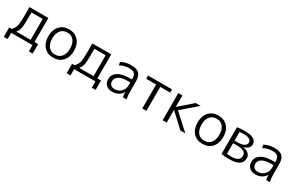

<svg xmlns="http://www.w3.org/2000/svg" viewBox="153 -1795 4816 3179"><g transform="rotate(30 2561.5 -205.0)"><path d="M175 -60H450V-460H235Q235 -365 235 -327Q235 -289 232.5 -238.5Q230 -188 227.5 -173.5Q225 -159 217 -133Q209 -107 200.5 -95.5Q192 -84 175 -60ZM88 -60Q110 -87 119 -98.5Q128 -110 139 -136.5Q150 -163 152.5 -177.5Q155 -192 158.5 -240.5Q162 -289 162 -328.5Q162 -368 162 -460V-520H523V-60H593V120H520V0H113V120H40V-60Z M1042.5 -414.5Q997 -470 918 -470Q839 -470 793.5 -414.5Q748 -359 748 -260Q748 -161 793.5 -105.5Q839 -50 918 -50Q997 -50 1042.5 -105.5Q1088 -161 1088 -260Q1088 -359 1042.5 -414.5ZM1096 -63Q1029 10 918 10Q807 10 740 -63Q673 -136 673 -260Q673 -384 740 -457Q807 -530 918 -530Q1029 -530 1096 -457Q1163 -384 1163 -260Q1163 -136 1096 -63Z M1378 -60H1653V-460H1438Q1438 -365 1438 -327Q1438 -289 1435.5 -238.5Q1433 -188 1430.5 -173.5Q1428 -159 1420 -133Q1412 -107 1403.5 -95.5Q1395 -84 1378 -60ZM1291 -60Q1313 -87 1322 -98.5Q1331 -110 1342 -136.5Q1353 -163 1355.5 -177.5Q1358 -192 1361.5 -240.5Q1365 -289 1365 -328.5Q1365 -368 1365 -460V-520H1726V-60H1796V120H1723V0H1316V120H1243V-60Z M2101 -530Q2210 -530 2257 -485Q2304 -440 2304 -337V-140Q2304 -69 2319 0H2249Q2241 -39 2239 -92H2237Q2210 -44 2159 -17Q2108 10 2044 10Q1972 10 1929 -30.5Q1886 -71 1886 -140Q1886 -227 1962 -278.5Q2038 -330 2178 -330H2231V-335Q2231 -411 2202.5 -440.5Q2174 -470 2101 -470Q2007 -470 1926 -424L1913 -483Q1999 -530 2101 -530ZM1958 -143Q1958 -98 1986 -72.5Q2014 -47 2061 -47Q2130 -47 2180.5 -96.5Q2231 -146 2231 -218V-274H2178Q2073 -274 2015.5 -238.5Q1958 -203 1958 -143Z M2888 -459H2698V0H2619V-459H2429V-520H2888Z M3087 -300 3338 -520H3434L3145 -271L3442 0H3347L3087 -241H3086V0H3008V-520H3086V-300Z M3896.5 -414.5Q3851 -470 3772 -470Q3693 -470 3647.5 -414.5Q3602 -359 3602 -260Q3602 -161 3647.5 -105.5Q3693 -50 3772 -50Q3851 -50 3896.5 -105.5Q3942 -161 3942 -260Q3942 -359 3896.5 -414.5ZM3950 -63Q3883 10 3772 10Q3661 10 3594 -63Q3527 -136 3527 -260Q3527 -384 3594 -457Q3661 -530 3772 -530Q3883 -530 3950 -457Q4017 -384 4017 -260Q4017 -136 3950 -63Z M4208 -52Q4245 -46 4289 -46Q4456 -46 4456 -155Q4456 -254 4279 -254H4208ZM4208 -304H4278Q4350 -304 4390 -328Q4430 -352 4430 -394Q4430 -474 4283 -474Q4244 -474 4208 -468ZM4530 -150Q4530 7 4286 7Q4197 7 4132 -4V-516Q4203 -527 4278 -527Q4399 -527 4450.5 -491.5Q4502 -456 4502 -401Q4502 -356 4471 -325.5Q4440 -295 4384 -283V-282Q4455 -271 4492.5 -236.5Q4530 -202 4530 -150Z M4840 -530Q4949 -530 4996 -485Q5043 -440 5043 -337V-140Q5043 -69 5058 0H4988Q4980 -39 4978 -92H4976Q4949 -44 4898 -17Q4847 10 4783 10Q4711 10 4668 -30.5Q4625 -71 4625 -140Q4625 -227 4701 -278.5Q4777 -330 4917 -330H4970V-335Q4970 -411 4941.5 -440.5Q4913 -470 4840 -470Q4746 -470 4665 -424L4652 -483Q4738 -530 4840 -530ZM4697 -143Q4697 -98 4725 -72.5Q4753 -47 4800 -47Q4869 -47 4919.5 -96.5Q4970 -146 4970 -218V-274H4917Q4812 -274 4754.5 -238.5Q4697 -203 4697 -143Z"/></g></svg>

Font: Mplus 1p
Style: Regular
Weight: 400
Version: Version 1.061